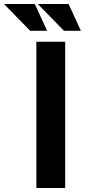

<svg xmlns="http://www.w3.org/2000/svg" viewBox="-88 -946 443 966"><path d="M95 -736H240V0H95ZM-68 -926H87L149 -791H64ZM102 -926H257L319 -791H234Z"/></svg>

Font: Josefin Sans Thin
Style: Bold
Weight: 700
Version: Version 2.000